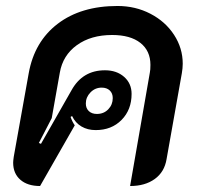

<svg xmlns="http://www.w3.org/2000/svg" viewBox="-20 -613 664 642"><path d="M24 -69Q24 -75 26 -89L76 -368Q95 -474 173 -533.5Q251 -593 373 -593Q433 -593 483 -567Q533 -541 562 -496.5Q591 -452 591 -400Q591 -385 588 -368L537 -81Q530 -38 497.5 -14.5Q465 9 415 9L481 -370Q483 -379 483 -396Q483 -443 449.5 -469.5Q416 -496 355 -496Q284 -496 237 -462Q190 -428 180 -370L153 -218L110 -135L117 -132L219 -311Q256 -378 331 -378Q370 -378 395 -356Q420 -334 420 -299Q420 -246 386.5 -212Q353 -178 300 -178Q273 -178 252.5 -190Q232 -202 221 -225L216 -222Q222 -205 230 -194L114 9Q72 9 48 -12Q24 -33 24 -69ZM357 -285Q357 -301 347 -310.5Q337 -320 320 -320Q298 -320 282.5 -304Q267 -288 267 -267Q267 -251 277 -241.5Q287 -232 304 -232Q327 -232 342 -247.5Q357 -263 357 -285Z"/></svg>

Font: K2D SemiBold
Style: Italic
Weight: 600
Italic angle: -10°
Designer: Katatrad Aksorn Co.,Ltd.
Foundry: Cadson Demak Co.,Ltd.
Version: Version 1.000; ttfautohint (v1.6)